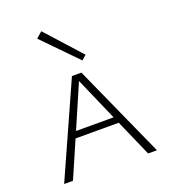

<svg xmlns="http://www.w3.org/2000/svg" viewBox="-131 -803 791 898"><g transform="rotate(-20 265.0 -354.0)"><path d="M335 -534 312 -514 148 -682 178 -708ZM452 0 372 -182H157L78 0H34L241 -462H288L496 0ZM171 -214H358L264 -429Z"/></g></svg>

Font: EauTestSC Light
Style: Regular
Weight: 300
Designer: Christian Thalmann (Catharsis Fonts)
Version: Version 0.001;PS 000.001;hotconv 1.0.88;makeotf.lib2.5.64775